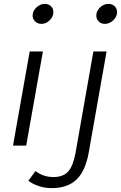

<svg xmlns="http://www.w3.org/2000/svg" viewBox="-20 -750 623 989"><path d="M148 -670Q148 -693 167.5 -711.5Q187 -730 211 -730Q230 -730 242.5 -718Q255 -706 255 -687Q255 -664 236 -645.5Q217 -627 193 -627Q174 -627 161 -639.5Q148 -652 148 -670ZM476 -670Q476 -693 495 -711.5Q514 -730 539 -730Q558 -730 570.5 -718Q583 -706 583 -687Q583 -664 563.5 -645.5Q544 -627 520 -627Q501 -627 488.5 -639.5Q476 -652 476 -670ZM133 -485H201L115 0H47ZM126 181 163 131Q203 162 255 162Q306 162 331.5 133Q357 104 369 38L461 -485H529L437 36Q420 131 374 175Q328 219 246 219Q211 219 179.5 208.5Q148 198 126 181Z"/></svg>

Font: Niramit Light
Style: Italic
Weight: 300
Italic angle: -10°
Designer: Katatrad Aksorn Co.,Ltd.
Foundry: Cadson Demak Co.,Ltd.
Version: Version 1.000; ttfautohint (v1.6)